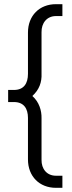

<svg xmlns="http://www.w3.org/2000/svg" viewBox="-20 -765 344 920"><path d="M248 135H279V77H248C205 77 178 45 179 0V-198C180 -236 167 -277 135 -305C168 -335 181 -371 179 -413V-610C178 -655 205 -688 248 -688H279V-745H248C169 -745 114 -690 114 -609V-411C114 -365 94 -334 47 -334H19V-276H47C94 -276 114 -245 114 -200V-1C114 80 169 135 248 135Z"/></svg>

Font: Mluvka Light
Style: Regular
Weight: 300
Designer: Modified by Jiří Krblich, Original typeface by Gumpita Rahayu
Foundry: Gumpita Rahayu & Jiří Krblich
Version: Version 2.000;Glyphs 3.1.1 (3134)